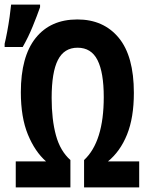

<svg xmlns="http://www.w3.org/2000/svg" viewBox="-53 -809 636 829"><path d="M15 0V-112H146Q98 -154 67.5 -228Q37 -302 37 -411Q37 -565 101 -645Q165 -725 281 -725Q394 -725 459.5 -646Q525 -567 525 -408Q525 -301 495.5 -228Q466 -155 413 -112H548V0H310V-118Q395 -197 395 -390Q395 -496 368 -549.5Q341 -603 282 -603Q224 -603 197 -550Q170 -497 170 -386Q170 -293 188.5 -225Q207 -157 251 -118V0ZM-33 -620Q-28 -640 -22 -672Q-16 -704 -11.5 -736Q-7 -768 -5 -789H120V-778Q107 -741 88 -694.5Q69 -648 45 -606H-33Z"/></svg>

Font: Noto Sans Mono SemiCondensed
Style: Bold
Weight: 700
Width: 4
Designer: Monotype Design Team
Foundry: Monotype Imaging Inc.
Version: Version 2.014